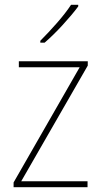

<svg xmlns="http://www.w3.org/2000/svg" viewBox="-20 -785 423 805"><path d="M347 0H37V-20L314 -503H59V-528H348V-510L69 -25H347ZM308 -758Q282 -723 242.5 -680Q203 -637 167 -606H149V-614Q183 -648 219 -689Q255 -730 278 -765H308Z"/></svg>

Font: Noto Sans Myanmar UI SemiCondensed Thin
Style: Regular
Weight: 100
Width: 4
Designer: Monotype Design Team
Foundry: Monotype Imaging Inc.
Version: Version 2.103; ttfautohint (v1.8.4.7-5d5b)